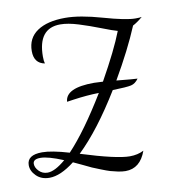

<svg xmlns="http://www.w3.org/2000/svg" viewBox="-113 -797 861 960"><g transform="rotate(-10 317.5 -316.5)"><path d="M-25 -26Q-25 -78 52 -78Q100 -78 188 -52Q276 -145 383 -321Q323 -320 253 -310L219 -305Q223 -375 368 -375Q383 -375 413 -373Q495 -519 530 -610Q507 -616 452 -637.5Q397 -659 344 -675.5Q291 -692 252 -692Q139 -692 139 -548Q139 -526 143 -513Q89 -523 89 -585Q89 -651 140 -685.5Q191 -720 282 -720Q356 -720 468 -688Q580 -656 628 -656Q650 -656 660 -658Q633 -635 610 -623Q562 -508 480 -367Q570 -358 586 -358Q570 -335 548 -330Q526 -325 454 -323Q342 -140 236 -38Q414 18 481 18Q521 18 552 2Q522 87 447 87Q430 87 408.5 82.5Q387 78 371.5 73.5Q356 69 326 57Q296 45 284 40L238 18Q203 1 195 -2Q123 54 67 54Q26 54 0.5 29Q-25 4 -25 -26ZM1 -28Q1 -9 18.5 9Q36 27 62 27Q99 27 154 -20Q77 -52 39 -52Q39 -52 38 -52Q1 -52 1 -28Z"/></g></svg>

Font: DancingScriptRegular
Style: Regular
Weight: 400
Designer: Pablo Impallari
Foundry: Pablo Impallari. www.impallari.com
Version: Version 1.002